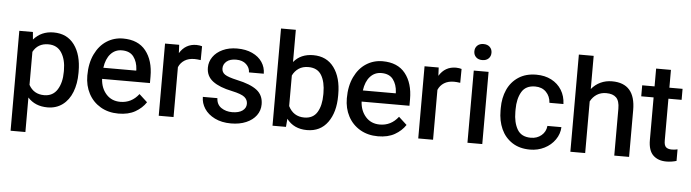

<svg xmlns="http://www.w3.org/2000/svg" viewBox="-53 -967 5065 1407"><g transform="rotate(5 2479.5 -263.5)"><path d="M56 -531H156L161 -476Q217 -541 308 -541Q407 -541 461 -468Q515 -395 515 -271V-260Q515 -182 491 -120.5Q467 -59 420.5 -24.5Q374 10 310 10Q219 10 165 -50V204H56ZM277 -451Q200 -451 165 -386V-143Q201 -77 278 -77Q342 -77 374.5 -128.5Q407 -180 407 -260V-271Q407 -350 374.5 -400.5Q342 -451 277 -451Z M581 -248Q581 -339 613 -405.5Q645 -472 699 -506.5Q753 -541 819 -541Q930 -541 986.5 -470Q1043 -399 1043 -281V-233H691Q695 -165 734.5 -121Q774 -77 838 -77Q921 -77 974 -146L1034 -91Q1005 -47 955 -18.5Q905 10 832 10Q757 10 700 -23.5Q643 -57 612 -115.5Q581 -174 581 -248ZM693 -315H935V-324Q932 -380 904 -417Q876 -454 818 -454Q768 -454 735 -417.5Q702 -381 693 -315Z M1128 -531H1232L1235 -470Q1278 -541 1359 -541Q1370 -541 1382.5 -539Q1395 -537 1400 -535L1399 -433Q1371 -437 1353 -437Q1310 -437 1280.5 -418.5Q1251 -400 1237 -367V0H1128Z M1647 -227Q1554 -246 1505 -283Q1456 -320 1456 -383Q1456 -426 1481 -462Q1506 -498 1552 -519.5Q1598 -541 1658 -541Q1722 -541 1769.5 -519Q1817 -497 1842.5 -459Q1868 -421 1868 -374H1759Q1759 -408 1732 -433.5Q1705 -459 1658 -459Q1612 -459 1587.5 -438Q1563 -417 1563 -387Q1563 -358 1586.5 -342Q1610 -326 1677 -311Q1776 -290 1824 -253Q1872 -216 1872 -149Q1872 -103 1845.5 -67Q1819 -31 1771 -10.5Q1723 10 1660 10Q1591 10 1540.5 -15Q1490 -40 1464 -80Q1438 -120 1438 -166H1545Q1547 -119 1581 -96Q1615 -73 1661 -73Q1710 -73 1737 -92.5Q1764 -112 1764 -143Q1764 -173 1740.5 -192.5Q1717 -212 1647 -227Z M2219 10Q2122 10 2069 -60L2064 0H1965V-715H2074V-478Q2126 -541 2218 -541Q2317 -541 2371 -467.5Q2425 -394 2425 -271V-260Q2425 -139 2371 -64.5Q2317 10 2219 10ZM2190 -451Q2148 -451 2119 -431.5Q2090 -412 2074 -379V-154Q2111 -80 2191 -80Q2256 -80 2286 -129.5Q2316 -179 2316 -260V-271Q2316 -352 2286.5 -401.5Q2257 -451 2190 -451Z M2490 -248Q2490 -339 2522 -405.5Q2554 -472 2608 -506.5Q2662 -541 2728 -541Q2839 -541 2895.5 -470Q2952 -399 2952 -281V-233H2600Q2604 -165 2643.5 -121Q2683 -77 2747 -77Q2830 -77 2883 -146L2943 -91Q2914 -47 2864 -18.5Q2814 10 2741 10Q2666 10 2609 -23.5Q2552 -57 2521 -115.5Q2490 -174 2490 -248ZM2602 -315H2844V-324Q2841 -380 2813 -417Q2785 -454 2727 -454Q2677 -454 2644 -417.5Q2611 -381 2602 -315Z M3037 -531H3141L3144 -470Q3187 -541 3268 -541Q3279 -541 3291.5 -539Q3304 -537 3309 -535L3308 -433Q3280 -437 3262 -437Q3219 -437 3189.5 -418.5Q3160 -400 3146 -367V0H3037Z M3454 -731Q3483 -731 3500 -714.5Q3517 -698 3517 -672Q3517 -646 3500 -629.5Q3483 -613 3454 -613Q3425 -613 3408 -629.5Q3391 -646 3391 -672Q3391 -698 3408 -714.5Q3425 -731 3454 -731ZM3399 -531H3508V0H3399Z M3972 -174H4075Q4073 -124 4043.5 -81.5Q4014 -39 3965.5 -14.5Q3917 10 3860 10Q3782 10 3728 -25.5Q3674 -61 3647 -121Q3620 -181 3620 -256V-275Q3620 -350 3647 -410Q3674 -470 3728 -505.5Q3782 -541 3859 -541Q3922 -541 3970 -516Q4018 -491 4045.5 -446.5Q4073 -402 4075 -344H3972Q3969 -392 3938.5 -423Q3908 -454 3858 -454Q3788 -454 3758.5 -403Q3729 -352 3729 -275V-256Q3729 -178 3758.5 -127.5Q3788 -77 3858 -77Q3904 -77 3936 -104Q3968 -131 3972 -174Z M4156 -715H4265V-471Q4293 -505 4331.5 -523Q4370 -541 4416 -541Q4588 -541 4588 -344V0H4479V-345Q4479 -402 4454.5 -426.5Q4430 -451 4381 -451Q4342 -451 4312.5 -432.5Q4283 -414 4265 -380V0H4156Z M4895 -81Q4917 -81 4937 -86V-1Q4900 10 4862 10Q4801 10 4765 -25Q4729 -60 4729 -137V-450H4638V-531H4729V-662H4838V-531H4935V-450H4838V-142Q4838 -106 4852.5 -93.5Q4867 -81 4895 -81Z"/></g></svg>

Font: Freesentation 6 SemiBold
Style: Regular
Weight: 600
Designer: glyphs from Roboto by Christian Robertson / Hangul glyphs from Noto Sans CJK(Source Han Sans) by Jang Soo-young and Kang
Foundry: PT&
Version: Version 2.001